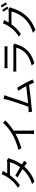

<svg xmlns="http://www.w3.org/2000/svg" viewBox="2025 -2906 949 5040"><g transform="rotate(-90 2500.0 -385.5)"><path d="M807 -681C790 -674 768 -671 741 -671H468C476 -684 483 -696 489 -708C499 -727 517 -761 533 -787L443 -816C436 -790 421 -754 411 -736C366 -645 262 -495 90 -389L157 -337C269 -413 358 -511 422 -600H762C743 -521 694 -418 633 -333C555 -380 471 -428 413 -458L362 -399C418 -368 502 -318 581 -267C490 -167 360 -71 186 -18L258 44C434 -21 560 -119 650 -222C688 -196 721 -172 745 -153L800 -225C775 -243 741 -266 703 -290C773 -388 824 -499 849 -587C855 -603 864 -627 872 -641Z M1795 -781C1739 -710 1634 -623 1532 -560C1422 -491 1252 -415 1085 -376L1131 -298C1262 -337 1400 -395 1507 -454V-76C1507 -38 1504 12 1501 31H1599C1595 11 1593 -38 1593 -76V-504C1696 -569 1792 -651 1861 -721Z M2933 -4C2892 -107 2783 -308 2712 -411L2637 -377C2674 -329 2718 -251 2758 -172C2649 -158 2457 -136 2310 -122C2360 -252 2458 -559 2488 -653C2501 -695 2512 -721 2522 -746L2423 -766C2419 -740 2415 -716 2403 -670C2375 -572 2273 -252 2217 -114C2169 -112 2122 -110 2074 -110L2089 -17C2118 -21 2147 -26 2172 -28C2306 -40 2640 -77 2795 -97C2817 -48 2837 -2 2850 34Z M3821 -517C3810 -511 3789 -509 3766 -509H3239C3212 -509 3178 -511 3142 -515V-431C3177 -433 3215 -434 3239 -434H3770C3713 -206 3522 -75 3299 -30L3361 41C3627 -32 3793 -186 3865 -452C3867 -459 3873 -472 3878 -481ZM3231 -662C3258 -664 3290 -665 3321 -665H3713C3747 -665 3781 -664 3805 -662V-745C3781 -741 3746 -740 3714 -740H3321C3289 -740 3257 -741 3231 -745Z M4429 -632C4437 -646 4445 -660 4452 -674C4462 -692 4480 -726 4496 -752L4404 -783C4398 -757 4383 -721 4373 -703C4329 -614 4231 -468 4059 -365L4128 -314C4238 -386 4321 -475 4382 -560H4719C4699 -469 4638 -339 4560 -248C4469 -141 4344 -51 4160 3L4233 69C4420 -1 4540 -92 4631 -203C4720 -312 4781 -447 4808 -548C4813 -564 4823 -587 4831 -601L4765 -641C4749 -635 4727 -632 4700 -632ZM4712 -777C4739 -740 4773 -679 4793 -639L4847 -663C4826 -704 4790 -764 4765 -800ZM4822 -817C4850 -780 4883 -723 4905 -680L4958 -704C4940 -741 4901 -803 4875 -840Z"/></g></svg>

Font: Noto Sans KR Regular
Style: Regular
Weight: 400
Designer: Ryoko NISHIZUKA  (kana & ideographs); Paul D. Hunt (Latin, Greek & Cyrillic); Wenlong ZHANG  (bopomofo); Sandoll Communi
Foundry: Adobe Systems Incorporated
Version: Version 1.004;PS 1.004;hotconv 1.0.82;makeotf.lib2.5.63406